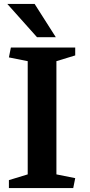

<svg xmlns="http://www.w3.org/2000/svg" viewBox="-20 -950 455 970"><path d="M265 -641V-69L360 -50L350 0H25V-40L120 -69V-641L25 -660L35 -710H360V-670ZM17 -930H155L262 -762H167Z"/></svg>

Font: Brawler
Style: Bold
Weight: 700
Designer: Oleg Frolov, Haley Fiege
Foundry: Oleg Frolov, Haley Fiege
Version: Version 1.101; ttfautohint (v1.8.3)